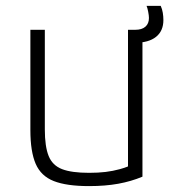

<svg xmlns="http://www.w3.org/2000/svg" viewBox="-20 -621 590 651"><path d="M282 10Q206 10 162.5 -7Q119 -24 101 -65.5Q83 -107 83 -180V-520H132V-182Q132 -124 145 -92Q158 -60 190.5 -47.5Q223 -35 282 -35Q313 -35 338 -38Q363 -41 386.5 -47.5Q410 -54 434 -65L414 -34V-520H463V-22Q425 -6 381 2Q337 10 282 10ZM437 -476Q428 -476 419 -480L415 -520H439Q461 -520 473 -530.5Q485 -541 485 -560Q485 -568 482.5 -581Q480 -594 477 -601H525Q530 -590 532 -577.5Q534 -565 534 -553Q534 -516 509 -496Q484 -476 437 -476Z"/></svg>

Font: M PLUS Code Latin SemiExpanded Light
Style: Regular
Weight: 300
Width: 6
Designer: Coji Morishita
Foundry: UNDERFOREST DESIGN
Version: Version 1.002; ttfautohint (v1.8.3)